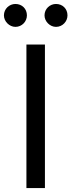

<svg xmlns="http://www.w3.org/2000/svg" viewBox="-48 -953 362 973"><path d="M179.7 -727.3H85.9V0H179.7ZM-28.1 -875C-28.1 -844.5 -0.7 -816.8 30.2 -816.8C63.6 -816.8 88.4 -844.5 88.4 -875C88.4 -908.4 63.6 -932.9 30.2 -932.9C-0.7 -932.9 -28.1 -908.4 -28.1 -875ZM177.6 -875C177.6 -844.5 204.9 -816.8 235.8 -816.8C269.2 -816.8 294 -844.5 294 -875C294 -908.4 269.2 -932.9 235.8 -932.9C204.9 -932.9 177.6 -908.4 177.6 -875Z"/></svg>

Font: GiG Sans Text
Style: Regular
Weight: 400
Designer: Andreas Faust
Version: Version 1.100;FEAKit 1.0